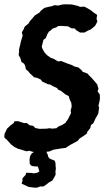

<svg xmlns="http://www.w3.org/2000/svg" viewBox="-41 -698 515 897"><path d="M168 11 150 9H141L115 12L94 6L85 9L70 5L51 -1L43 -3L25 -12L10 -24L-7 -43L-21 -56L-20 -72L-8 -97L9 -113L23 -123L26 -131L43 -132L71 -123H85L97 -113L114 -110L124 -100L144 -96L178 -97L190 -99L203 -97L223 -99L230 -106L249 -114L265 -124L270 -132L277 -142L287 -162L291 -170L289 -181L294 -201L292 -218L285 -232L280 -249L263 -258L253 -266L246 -272L228 -281L227 -286L205 -296L193 -303L182 -305L156 -317L150 -326L133 -334L118 -337L111 -344L99 -355L90 -366L80 -374L77 -389L72 -400L59 -409L55 -424L46 -442L48 -454V-467L54 -492L56 -502L65 -532L61 -547L70 -562L74 -573L93 -589L97 -597L110 -612L122 -626L143 -639L150 -648L166 -661L182 -665L205 -670L213 -674L231 -672L250 -677L265 -678L295 -677L312 -673L324 -670L333 -666L354 -667L382 -651L393 -642L413 -628L410 -611L414 -597L403 -577L384 -561L370 -555L354 -546H333L315 -557L308 -565L292 -566L277 -575L244 -577L229 -576L224 -571L204 -564L195 -555L188 -551L180 -538L173 -520L162 -512L154 -480L157 -471L165 -456L169 -451L179 -440L196 -428L208 -424L222 -416L231 -411L245 -413L267 -404L280 -399L295 -394L308 -387L325 -383L338 -372L346 -362L367 -355L374 -347L388 -333L396 -324L413 -304L419 -284L415 -271L425 -257L426 -237L423 -221L419 -204L422 -195L418 -167L405 -144L395 -122L384 -114L381 -100L366 -81V-75L348 -62L331 -51L322 -40L304 -30L289 -22L276 -14L266 -7L248 -5L230 -2L210 1L188 10ZM131 179 114 178 92 175 82 170 71 165 60 160 64 146V135L78 120L82 109L106 110L118 112L133 109L143 103L139 90L136 80L116 79L105 76L98 68L97 49L99 33L107 19L121 10L120 1L146 -13L168 -8L178 5L177 15L183 27L184 34L191 43L203 48L214 52L218 62L219 80L220 90L218 103L219 118L211 133L203 146L188 154L177 163L162 173H147Z"/></svg>

Font: Winky Rough Medium
Style: Italic
Weight: 500
Italic angle: -8.97852°
Designer: Simon Atzbach
Foundry: typofactur
Version: Version 1.206; ttfautohint (v1.8.4.7-5d5b)